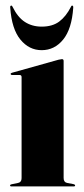

<svg xmlns="http://www.w3.org/2000/svg" viewBox="-20 -665 298 685"><path d="M207 -447.5V-30Q207 -15 219 -12.5L242.5 -8Q248 -6.5 248 -3.5Q248 0 243.5 0H20Q16 0 16 -3.5Q16 -6.5 21 -7.5L45 -12.5Q57 -15 57 -29.5V-390Q57 -397.5 49.5 -397.5H23.5Q18 -397.5 18 -401.5Q18 -404 23 -405.5L189 -452Q198 -454 201 -454Q207 -454 207 -447.5ZM128.7 -570Q167 -570 191.2 -588Q215.4 -606 233 -640.5Q234.7 -645 237.4 -645Q241.8 -645 241.3 -637.5Q236.1 -561.5 205.3 -523.8Q174.5 -486 128.7 -486Q83.8 -486 52.8 -523.8Q21.8 -561.5 16.5 -637.5Q15.6 -645 20.5 -645Q23.1 -645 24.9 -640.5Q43.3 -603 69.1 -586.5Q94.8 -570 128.7 -570Z"/></svg>

Font: Fraunces 144pt
Style: Bold
Weight: 700
Version: Version 1.000;[b76b70a41]